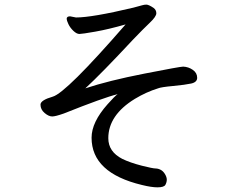

<svg xmlns="http://www.w3.org/2000/svg" viewBox="-20 -763 1040 824"><path d="M655.8 41Q629.9 41 588.9 30.8Q373 -21 373 -171.9Q373 -238.8 441.9 -315.9Q473.1 -351.1 484.9 -358.9Q424.8 -344.2 253.9 -275.9Q217.8 -263.2 204.1 -263.2Q189 -263.2 171.4 -278.1Q153.8 -293 153.8 -314Q153.8 -333 206.1 -348.1Q263.2 -363.8 519 -658.2Q445.8 -637.2 388.9 -627.2Q332 -617.2 320.8 -617.2Q309.1 -617.2 294.9 -630.6Q280.8 -644 273.4 -659.9Q266.1 -675.8 266.1 -682.1Q266.1 -692.9 280.8 -692.9L306.2 -688Q375 -688 551.8 -730Q578.1 -736.8 588.6 -740Q599.1 -743.2 607.9 -743.2Q618.2 -743.2 639.2 -729Q650.9 -720.2 650.9 -706.1Q650.9 -691.9 623 -665.5Q595.2 -639.2 549.8 -591.8Q416 -448.2 346.2 -383.8Q445.8 -417 599.4 -447Q752.9 -477.1 766.1 -477.1Q789.1 -476.1 807.6 -463.1Q826.2 -450.2 826.2 -429.2Q826.2 -410.2 800.5 -404.5Q774.9 -398.9 722.9 -394Q670.9 -389.2 658.2 -383.8Q607.9 -368.2 559.1 -338.9Q444.8 -269 444.8 -169.9Q444.8 -111.8 504.9 -81.1Q538.1 -64.9 588.9 -51.8Q636.2 -40 647.2 -40Q658.2 -40 669.2 -34.4Q680.2 -28.8 688 -15.9Q695.8 -2.9 695.8 8.1Q695.8 19 689.9 30Q684.1 41 655.8 41Z"/></svg>

Font: LXGW WenKai Mono GB Screen
Style: Regular
Weight: 400
Monospace: yes
Designer: LXGW / Fontworks Inc.
Foundry: LXGW / Fontworks Inc.
Version: Version 1.510;January 18,2025